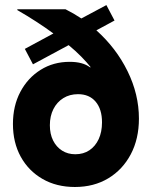

<svg xmlns="http://www.w3.org/2000/svg" viewBox="-20 -737 607 767"><path d="M279.2 10Q205.8 10 150 -22.1Q94.2 -54.2 62.9 -110.8Q31.7 -167.5 31.7 -241.7Q31.7 -314.2 61.3 -370Q90.8 -425.8 142.1 -457.9Q193.3 -490 258.3 -490Q310.8 -490 339.2 -468.3H342.5Q326.7 -488.3 304.6 -510.8Q282.5 -533.3 254.2 -556.7L111.7 -480L79.2 -541.7L193.3 -603.3Q161.7 -626.7 125 -650.4Q88.3 -674.2 49.2 -696.7V-700H241.7Q275 -683.3 305 -663.3L405 -716.7L437.5 -655L365 -615.8Q444.2 -545 489.6 -452.5Q535 -360 535 -263.3Q535 -182.5 502.5 -120.8Q470 -59.2 412.5 -24.6Q355 10 279.2 10ZM280.8 -120.8Q313.3 -120.8 337.1 -136.7Q360.8 -152.5 374.2 -181.2Q387.5 -210 387.5 -248.3Q387.5 -300.8 362.1 -330.8Q336.7 -360.8 291.7 -360.8Q258.3 -360.8 232.9 -345Q207.5 -329.2 193.3 -301.2Q179.2 -273.3 179.2 -236.7Q179.2 -201.7 192.1 -175.8Q205 -150 227.9 -135.4Q250.8 -120.8 280.8 -120.8Z"/></svg>

Font: Funnel Sans Light ExtraBold
Style: Regular
Weight: 800
Version: Version 1.000